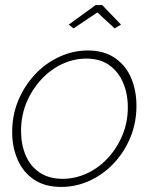

<svg xmlns="http://www.w3.org/2000/svg" viewBox="-20 -727 605 757"><path d="M221 10Q157 10 114 -19Q71 -48 49.5 -97.5Q28 -147 28 -206Q28 -274 52.5 -332Q77 -390 119 -434.5Q161 -479 215 -503.5Q269 -528 326 -528Q390 -528 433 -498.5Q476 -469 497 -419.5Q518 -370 518 -310Q518 -243 494 -185Q470 -127 428.5 -83Q387 -39 333.5 -14.5Q280 10 221 10ZM227 -22Q276 -22 322 -43Q368 -64 404.5 -103Q441 -142 462.5 -193.5Q484 -245 484 -304Q484 -357 465.5 -400.5Q447 -444 411 -470Q375 -496 320 -496Q271 -496 225 -474.5Q179 -453 142.5 -413.5Q106 -374 84.5 -322.5Q63 -271 63 -211Q63 -158 81 -115Q99 -72 136 -47Q173 -22 227 -22ZM251 -630 357 -707H383L457 -630L432 -615L364 -678L270 -615Z"/></svg>

Font: Raleway Thin ExtraLight
Style: Italic
Weight: 250
Italic angle: -12°
Version: Version 4.026